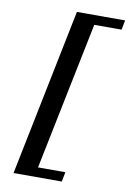

<svg xmlns="http://www.w3.org/2000/svg" viewBox="-97 -747 677 1004"><g transform="rotate(10 242.0 -245.5)"><path d="M483.9 -689 474.1 -638.2H329.1L168.9 147H314L304.2 198.2H47.9L228 -689Z"/></g></svg>

Font: Linux Libertine
Style: Bold Italic
Weight: 700
Italic angle: -11.5°
Designer: Philipp H. Poll
Foundry: Philipp H. Poll
Version: Version 4.0.5